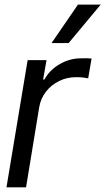

<svg xmlns="http://www.w3.org/2000/svg" viewBox="-20 -804 452 824"><path d="M7.8 0 98.6 -545.9H179.7L165 -462.9H170.9Q192.4 -503.4 236.3 -528.8Q280.3 -554.2 329.1 -553.7Q338.9 -554.2 352.1 -554Q365.2 -553.7 373 -552.7L358.4 -467.8Q354.5 -468.8 339.6 -470.9Q324.7 -473.1 307.6 -472.7Q268.1 -473.1 234.1 -456.5Q200.2 -439.9 177.5 -410.9Q154.8 -381.8 148.4 -344.7L91.8 0ZM201.2 -619.1 314.5 -784.2H412.1L274.4 -619.1Z"/></svg>

Font: Inter Tight
Style: Italic
Weight: 400
Italic angle: -9.39999°
Designer: Rasmus Andersson
Foundry: rsms
Version: Version 3.002